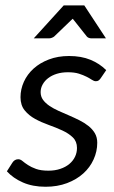

<svg xmlns="http://www.w3.org/2000/svg" viewBox="-20 -695 429 722"><path d="M5.9 0ZM358.4 -400.4Q354.5 -395 350.6 -392.3Q346.7 -389.6 340.3 -389.6Q333.5 -389.6 325.4 -395Q317.4 -400.4 305.4 -406.5Q293.5 -412.6 276.6 -418Q259.8 -423.3 235.4 -423.3Q212.4 -423.3 193.6 -417.5Q174.8 -411.6 161.4 -401.4Q147.9 -391.1 140.4 -377.4Q132.8 -363.8 132.8 -348.6Q132.8 -332 141.8 -319.6Q150.9 -307.1 166 -296.9Q181.2 -286.6 200.2 -278.1Q219.2 -269.5 239.3 -261Q259.3 -252.4 278.3 -242.9Q297.4 -233.4 312.5 -221.4Q327.6 -209.5 336.7 -194.1Q345.7 -178.7 345.7 -158.2Q345.7 -125.5 332 -95.5Q318.4 -65.4 293.2 -42.7Q268.1 -20 231.9 -6.3Q195.8 7.3 151.4 7.3Q103 7.3 66.2 -8.8Q29.3 -24.9 5.9 -50.8L26.4 -83Q34.7 -96.2 48.8 -96.2Q56.6 -96.2 64.7 -89.4Q72.8 -82.5 85 -74.5Q97.2 -66.4 115.5 -59.8Q133.8 -53.2 162.1 -53.2Q187 -53.2 207 -60.1Q227.1 -66.9 241 -78.6Q254.9 -90.3 262.2 -105.7Q269.5 -121.1 269.5 -138.7Q269.5 -163.1 253.9 -178.2Q238.3 -193.4 214.6 -204.3Q190.9 -215.3 163.3 -225.1Q135.7 -234.9 112.1 -247.8Q88.4 -260.7 72.8 -280Q57.1 -299.3 57.1 -329.6Q57.1 -359.4 69.8 -387.5Q82.5 -415.5 106.2 -437Q129.9 -458.5 163.8 -471.4Q197.8 -484.4 239.7 -484.4Q285.6 -484.4 320.1 -470.2Q354.5 -456.1 379.4 -431.2ZM378.4 -550.8H323.7Q318.4 -550.8 313.7 -552.7Q309.1 -554.7 306.6 -557.6L259.8 -616.7Q256.3 -620.1 253.4 -624.5L245.6 -617.2L183.6 -557.6Q180.7 -555.2 175.3 -553Q169.9 -550.8 164.6 -550.8H106.9L219.7 -674.8H296.9Z"/></svg>

Font: Carlito
Style: Italic
Weight: 400
Italic angle: -7°
Designer: Lukasz Dziedzic
Foundry: tyPoland Lukasz Dziedzic
Version: Version 1.104